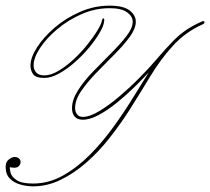

<svg xmlns="http://www.w3.org/2000/svg" viewBox="-111 -547 744 680"><path d="M6 113Q-15 113 -37.5 107Q-60 101 -75.5 86Q-91 71 -91 44Q-91 26 -79.5 17.5Q-68 9 -60 9Q-49 9 -43.5 14.5Q-38 20 -38 26Q-38 34 -43.5 40.5Q-49 47 -59 47Q-67 47 -71.5 46Q-76 45 -76 45Q-77 51 -73.5 65Q-70 79 -52 91Q-34 103 6 103Q62 103 112.5 74.5Q163 46 208 0.5Q253 -45 291.5 -98.5Q330 -152 361 -202.5Q392 -253 416 -291Q395 -268 366 -239.5Q337 -211 304.5 -184.5Q272 -158 240 -140.5Q208 -123 182 -123Q163 -123 153.5 -134Q144 -145 144 -164Q144 -194 165.5 -227.5Q187 -261 219.5 -294.5Q252 -328 284 -360Q316 -392 337.5 -420Q359 -448 359 -470Q359 -489 339 -503.5Q319 -518 277 -518Q226 -518 178 -497Q130 -476 91.5 -443.5Q53 -411 30.5 -376.5Q8 -342 8 -315Q8 -301 17 -290.5Q26 -280 46 -280Q69 -280 96 -296Q123 -312 149.5 -336.5Q176 -361 198 -388.5Q220 -416 234 -439Q248 -462 250 -474Q252 -483 255.5 -482Q259 -481 258 -473Q257 -457 242.5 -432Q228 -407 205 -379Q182 -351 154 -326.5Q126 -302 98 -286.5Q70 -271 46 -271Q16 -271 6.5 -284Q-3 -297 -3 -315Q-3 -343 20 -379Q43 -415 82.5 -449Q122 -483 172.5 -505Q223 -527 277 -527Q326 -527 348 -510Q370 -493 370 -470Q370 -446 348.5 -416.5Q327 -387 295 -355Q263 -323 230.5 -289.5Q198 -256 176.5 -224.5Q155 -193 155 -164Q155 -151 162 -142Q169 -133 182 -133Q207 -133 241.5 -154Q276 -175 313 -206.5Q350 -238 383.5 -272Q417 -306 440 -333Q476 -375 501 -400.5Q526 -426 549.5 -441.5Q573 -457 602 -470Q612 -475 613 -469.5Q614 -464 607 -461Q545 -433 501 -384.5Q457 -336 420.5 -275.5Q384 -215 344 -152Q313 -104 275.5 -56.5Q238 -9 194.5 29Q151 67 103.5 90Q56 113 6 113Z"/></svg>

Font: Kapakana Light
Style: Regular
Weight: 300
Designer: Kyosuke Nagai
Version: Version 1.000